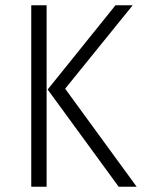

<svg xmlns="http://www.w3.org/2000/svg" viewBox="-20 -705 540 725"><path d="M156 0H98V-685H156ZM226 -370 496 0H428L160 -367L416 -685H481Z"/></svg>

Font: Fira Sans Condensed Light
Style: Regular
Weight: 300
Width: 3
Designer: bBox Type GmbH & Carrois Corporate GbR & Edenspiekermann AG
Foundry: bBox Type GmbH & Carrois Corporate GbR & Edenspiekermann AG
Version: Version 4.301